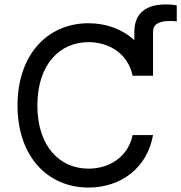

<svg xmlns="http://www.w3.org/2000/svg" viewBox="-20 -843 824 873"><path d="M382.3 9.8C531.2 9.8 650.4 -81.1 675.8 -229H583C562.5 -129.9 477.5 -76.2 382.3 -76.2C252 -76.2 149.9 -177.2 149.9 -363.3C149.9 -549.8 251.5 -651.4 382.3 -651.4C477.1 -651.4 562.5 -598.1 583 -498.5H675.8V-698.2C675.8 -731.9 700.2 -747.6 754.9 -747.6C763.2 -747.6 773.4 -747.1 783.7 -745.6V-818.4C773.9 -820.8 753.9 -822.8 732.4 -822.8C640.1 -822.8 590.8 -778.8 590.8 -698.2V-660.2C537.1 -710 463.9 -737.3 382.3 -737.3C195.8 -737.3 59.6 -594.2 59.6 -363.3C59.6 -132.8 195.8 9.8 382.3 9.8Z"/></svg>

Font: Raveo
Style: Regular
Weight: 400
Designer: Jakub Foglar, Rasmus Andersson (Inter)
Foundry: Jakubfoglar.com
Version: Version 1.100;Glyphs 3.2.3 (3260)